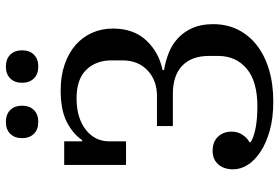

<svg xmlns="http://www.w3.org/2000/svg" viewBox="-168 -768 948 652"><g transform="rotate(-90 306.0 -442.0)"><path d="M287 12Q231 12 188.5 0Q146 -12 116.5 -31.5Q87 -51 72 -75Q57 -99 57 -124Q57 -156 74 -175Q91 -194 120 -194Q150 -194 167.5 -176Q185 -158 185 -129Q185 -108 173.5 -91.5Q162 -75 149 -69V-65Q166 -54 197 -48Q228 -42 271 -42Q356 -42 399 -78.5Q442 -115 442 -175V-207Q442 -265 409 -297Q376 -329 313 -329H204V-383H306Q359 -383 393 -415Q427 -447 427 -501V-537Q427 -590 395 -623Q363 -656 298 -656Q232 -656 192 -625Q152 -594 152 -545V-488H72V-698H152V-637H156Q178 -669 218.5 -689.5Q259 -710 325 -710Q374 -710 413 -696.5Q452 -683 479 -659.5Q506 -636 520.5 -603.5Q535 -571 535 -532Q535 -462 494.5 -419Q454 -376 394 -364V-359Q425 -354 453.5 -342.5Q482 -331 503.5 -310.5Q525 -290 537.5 -261Q550 -232 550 -192Q550 -146 531.5 -108.5Q513 -71 478.5 -44Q444 -17 395.5 -2.5Q347 12 287 12ZM218 -786Q192 -786 177.5 -801Q163 -816 163 -839V-843Q163 -866 177.5 -881Q192 -896 218 -896Q244 -896 258.5 -881Q273 -866 273 -843V-839Q273 -816 258.5 -801Q244 -786 218 -786ZM406 -786Q380 -786 365.5 -801Q351 -816 351 -839V-843Q351 -866 365.5 -881Q380 -896 406 -896Q432 -896 446.5 -881Q461 -866 461 -843V-839Q461 -816 446.5 -801Q432 -786 406 -786Z"/></g></svg>

Font: IBM Plex Serif Text
Style: Regular
Weight: 450
Designer: Mike Abbink, Paul van der Laan, Pieter van Rosmalen
Foundry: Bold Monday
Version: Version 3.001